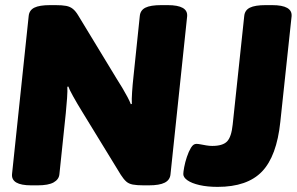

<svg xmlns="http://www.w3.org/2000/svg" viewBox="-20 -722 1161 750"><path d="M102 2Q23 2 27 -42L92 -659Q94 -682 114 -692Q134 -702 176 -702H196Q223 -702 238.5 -699Q254 -696 265 -687Q276 -678 286 -661L436 -414Q447 -397 458 -378.5Q469 -360 478 -343Q487 -326 491 -315L495 -316Q494 -333 496 -362.5Q498 -392 501 -419L526 -659Q528 -682 548 -692Q568 -702 610 -702H635Q715 -702 711 -658L646 -41Q644 -19 623.5 -8.5Q603 2 561 2H541Q515 2 499 -1Q483 -4 473 -13Q463 -22 452 -39L302 -284Q281 -318 265.5 -346Q250 -374 247 -384L243 -383Q244 -368 242 -338.5Q240 -309 237 -280L212 -41Q210 -21 189.5 -9.5Q169 2 127 2ZM830 8Q790 8 759.5 1Q729 -6 712.5 -17.5Q696 -29 696 -42Q696 -50 699.5 -69Q703 -88 710 -109Q717 -130 726 -145Q735 -160 747 -160Q754 -160 764 -158Q774 -156 786 -154Q798 -152 809 -152Q850 -152 867 -169.5Q884 -187 889 -236L934 -659Q936 -682 956 -692Q976 -702 1018 -702H1043Q1123 -702 1119 -658L1075 -246Q1061 -112 1003.5 -52Q946 8 830 8Z"/></svg>

Font: Asap Black
Style: Italic
Weight: 900
Italic angle: -6°
Designer: Pablo Cosgaya
Foundry: Omnibus-Type
Version: Version 3.001